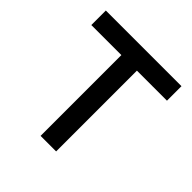

<svg xmlns="http://www.w3.org/2000/svg" viewBox="-173 -788 926 926"><g transform="rotate(45 290.0 -325.0)"><path d="M237 0V-551H32V-650H548V-551H343V0Z"/></g></svg>

Font: Sometype Mono SemiBold
Style: Regular
Weight: 600
Designer: Ryoichi Tsunekawa
Foundry: Dharma Type
Version: Version 1.001